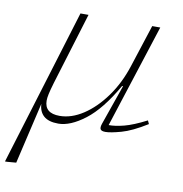

<svg xmlns="http://www.w3.org/2000/svg" viewBox="-103 -589 848 892"><g transform="rotate(10 321.0 -143.0)"><path d="M478.5 -311.5 543.5 -512H581.5L424 -24Q453.5 -23.5 495.5 -34.2Q537.5 -45 600 -77L607.5 -61Q537.5 -17.5 488 -3.8Q438.5 10 414.5 10Q396 10 391 2Q386 -6 393 -26L458.5 -213.5H454Q386.5 -95.5 317.5 -42.8Q248.5 10 192 10Q146 10 123.2 -10.2Q100.5 -30.5 99 -67L31.5 222.5L-11.5 226H-21L205 -512H243L139.5 -173.5Q128.5 -136.5 124.5 -117.5Q120.5 -98.5 120.5 -86.5Q120.5 -26.5 191.5 -26.5Q247 -26.5 302.8 -63Q358.5 -99.5 405 -163.8Q451.5 -228 478.5 -311.5Z"/></g></svg>

Font: Newsreader Caption ExtraLight
Style: Italic
Weight: 275
Italic angle: -17°
Designer: Hugues Gentile
Foundry: Production Type
Version: Version 1.001